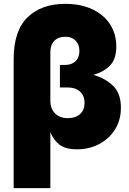

<svg xmlns="http://www.w3.org/2000/svg" viewBox="-20 -757 661 981"><path d="M49.8 204.1V-454.6Q49.8 -599.6 120.8 -668.5Q191.9 -737.3 312.5 -737.3Q393.1 -737.3 451.7 -709.7Q510.3 -682.1 542.2 -633.1Q574.2 -584 574.2 -519Q574.2 -457 543.7 -424.1Q513.2 -391.1 457.5 -374.5Q520 -356 558.8 -317.6Q597.7 -279.3 597.7 -207Q597.7 -142.6 567.1 -94.7Q536.6 -46.9 485.8 -20.5Q435.1 5.9 374 5.9Q314 5.9 283.2 -18.3Q252.4 -42.5 237.3 -82.5V204.1ZM326.7 -153.3Q366.2 -153.3 389.2 -174.3Q412.1 -195.3 412.1 -231Q412.1 -267.6 389.2 -288.8Q366.2 -310.1 326.7 -310.1H286.1V-425.3H313.5Q346.7 -425.3 366.2 -444.3Q385.7 -463.4 385.7 -496.1Q385.7 -529.8 366.2 -549.6Q346.7 -569.3 313.5 -569.3Q278.3 -569.3 257.8 -548.6Q237.3 -527.8 237.3 -492.2V-242.7Q237.3 -201.7 261.5 -177.5Q285.6 -153.3 326.7 -153.3Z"/></svg>

Font: Inter Black
Style: Regular
Weight: 900
Designer: Rasmus Andersson
Foundry: rsms
Version: Version 4.000;git-a52131595